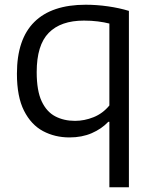

<svg xmlns="http://www.w3.org/2000/svg" viewBox="-20 -571 646 811"><path d="M442 220V-56.5H437.5Q409 -26.5 367.5 -8.5Q326 9.5 273.5 9.5Q212 9.5 161.8 -17.2Q111.5 -44 81.5 -103.2Q51.5 -162.5 51.5 -259.5Q51.5 -405.5 125 -478.2Q198.5 -551 342 -551Q388.5 -551 436 -544.2Q483.5 -537.5 524.5 -525V220ZM297 -60.5Q336.5 -60.5 375.2 -76Q414 -91.5 442 -125.5V-471.5Q421 -477 393.5 -480.5Q366 -484 334.5 -484Q236.5 -484 185.8 -432.2Q135 -380.5 135 -266.5Q135 -188 156 -143.2Q177 -98.5 213.5 -79.5Q250 -60.5 297 -60.5Z"/></svg>

Font: Encode Sans SmExp
Style: Regular
Weight: 400
Width: 6
Designer: Multiple Designers
Foundry: Impallari Type
Version: Version 3.002; ttfautohint (v1.8.3) -l 8 -r 50 -G 200 -x 14 